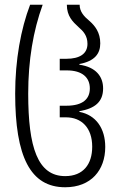

<svg xmlns="http://www.w3.org/2000/svg" viewBox="-20 -780 507 810"><path d="M255 10C364 10 424 -62 424 -160C424 -238 385 -295 315 -308V-311C380 -322 415 -350 415 -407C415 -457 385 -497 315 -507V-510C380 -522 403 -554 403 -597C403 -643 381 -671 357 -692C334 -711 316 -731 316 -760H262C262 -712 287 -688 311 -666C332 -648 349 -629 349 -595C349 -553 316 -532 260 -532H232V-483H262C327 -483 359 -453 359 -407C359 -363 330 -334 260 -334H232V-285H258C324 -285 369 -241 369 -161C369 -87 331 -37 255 -37C139 -37 99 -158 99 -385C99 -525 120 -650 160 -760H107C68 -658 44 -527 44 -385C44 -119 108 10 255 10Z"/></svg>

Font: Noto Sans Georgian ExtraCondensed Light
Style: Regular
Weight: 300
Width: 2
Designer: Monotype Design Team, Akaki Razmadze
Foundry: Google LLC
Version: Version 2.005